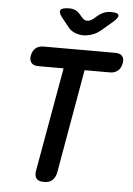

<svg xmlns="http://www.w3.org/2000/svg" viewBox="-62 -996 724 1048"><g transform="rotate(5 300.0 -472.0)"><path d="M272 -621H133Q107 -621 95 -635.5Q83 -650 88 -676Q93 -702 109.5 -716Q126 -730 152 -730H546Q572 -730 584 -716Q596 -702 591 -676Q586 -650 569 -635.5Q552 -621 526 -621H387L287 -52Q281 -23 264.5 -8.5Q248 6 219 6Q189 6 177.5 -8.5Q166 -23 171 -52ZM275 -950Q294 -950 308.5 -943Q323 -936 335 -922L348 -907Q361 -891 377 -891Q393 -891 412 -906L433 -924Q449 -937 466.5 -943.5Q484 -950 504 -950Q542 -950 545 -936Q548 -922 516 -895L461 -848Q438 -828 411.5 -819Q385 -810 363 -810Q341 -810 317.5 -819Q294 -828 279 -848L241 -895Q219 -923 227 -936.5Q235 -950 275 -950Z"/></g></svg>

Font: Maple Mono NL SemiBold
Style: Italic
Weight: 600
Italic angle: -10°
Monospace: yes
Designer: subframe7536
Version: Version 7.000